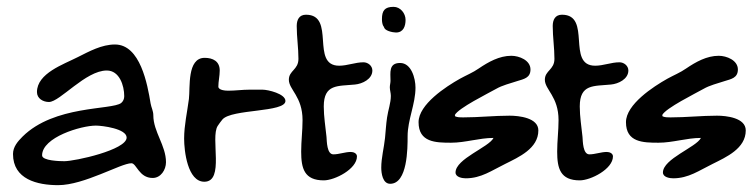

<svg xmlns="http://www.w3.org/2000/svg" viewBox="-20 -657 2199 561"><path d="M18 -207C18 -133 89 -116 150 -116C226 -116 333 -180 364 -180C379 -180 386 -137 426 -137C450 -137 465 -161 465 -183C465 -232 428 -272 428 -320C428 -333 422 -343 420 -355C411 -410 390 -527 316 -527C277 -527 241 -507 207 -490C166 -469 88 -443 88 -388C88 -369 106 -359 123 -359C155 -359 230 -451 292 -451C329 -451 343 -407 343 -376C343 -368 340 -361 334 -356C306 -335 139 -350 46 -258C32 -244 18 -228 18 -207ZM103 -203C103 -256 217 -290 260 -290C279 -290 350 -281 350 -255C350 -219 199 -186 168 -186C156 -186 103 -187 103 -203Z M814 -362C814 -383 763 -395 747 -395H709C688 -395 668 -392 647 -392C640 -392 618 -393 618 -404C618 -419 622 -435 622 -451C622 -478 602 -488 578 -488C526 -488 536 -401 532 -368C527 -329 518 -291 518 -252C518 -216 528 -126 577 -126C637 -126 594 -254 616 -289C620 -295 625 -302 630 -308C657 -339 814 -328 814 -362Z M926 -130C958 -130 1023 -163 1023 -200C1023 -209 1013 -213 1005 -213C988 -213 971 -206 954 -206C935 -206 935 -244 934 -257C931 -287 926 -316 926 -346C926 -412 967 -405 1017 -410C1039 -412 1068 -426 1068 -451C1068 -465 1055 -475 1042 -475C1018 -475 995 -465 971 -465C886 -465 962 -614 874 -614C854 -614 847 -599 847 -581C847 -549 852 -517 852 -485C852 -453 824 -451 824 -424C824 -395 864 -375 864 -306C864 -275 860 -245 860 -214C860 -165 869 -130 926 -130Z M1137 -562C1159 -562 1165 -581 1165 -599C1165 -618 1150 -637 1130 -637C1104 -637 1096 -626 1096 -601C1096 -594 1097 -585 1101 -579H1102C1102 -567 1128 -562 1137 -562ZM1094 -167C1094 -151 1098 -120 1120 -120C1171 -120 1171 -224 1171 -259C1171 -307 1194 -353 1194 -401C1194 -428 1182 -473 1149 -473C1115 -473 1121 -444 1121 -421C1121 -415 1119 -408 1119 -402C1119 -394 1122 -385 1122 -377C1122 -356 1114 -335 1111 -314C1108 -294 1107 -274 1105 -254C1102 -225 1094 -196 1094 -167Z M1310 -317 1309 -321C1319 -341 1406 -384 1429 -397C1448 -408 1470 -413 1491 -420C1510 -426 1530 -429 1530 -454C1530 -481 1497 -494 1474 -494C1439 -494 1407 -476 1379 -457C1362 -445 1342 -437 1324 -427C1283 -404 1203 -352 1203 -300C1203 -241 1253 -240 1298 -240C1340 -240 1380 -254 1422 -254C1409 -227 1311 -193 1311 -153C1311 -139 1331 -136 1341 -136C1386 -136 1417 -159 1456 -178C1496 -198 1553 -223 1553 -276C1553 -313 1496 -319 1469 -319C1424 -319 1379 -314 1333 -314C1325 -314 1317 -314 1310 -317Z M1674 -130C1706 -130 1771 -163 1771 -200C1771 -209 1761 -213 1753 -213C1736 -213 1719 -206 1702 -206C1683 -206 1683 -244 1682 -257C1679 -287 1674 -316 1674 -346C1674 -412 1715 -405 1765 -410C1787 -412 1816 -426 1816 -451C1816 -465 1803 -475 1790 -475C1766 -475 1743 -465 1719 -465C1634 -465 1710 -614 1622 -614C1602 -614 1595 -599 1595 -581C1595 -549 1600 -517 1600 -485C1600 -453 1572 -451 1572 -424C1572 -395 1612 -375 1612 -306C1612 -275 1608 -245 1608 -214C1608 -165 1617 -130 1674 -130Z M1916 -317 1915 -321C1925 -341 2012 -384 2035 -397C2054 -408 2076 -413 2097 -420C2116 -426 2136 -429 2136 -454C2136 -481 2103 -494 2080 -494C2045 -494 2013 -476 1985 -457C1968 -445 1948 -437 1930 -427C1889 -404 1809 -352 1809 -300C1809 -241 1859 -240 1904 -240C1946 -240 1986 -254 2028 -254C2015 -227 1917 -193 1917 -153C1917 -139 1937 -136 1947 -136C1992 -136 2023 -159 2062 -178C2102 -198 2159 -223 2159 -276C2159 -313 2102 -319 2075 -319C2030 -319 1985 -314 1939 -314C1931 -314 1923 -314 1916 -317Z"/></svg>

Font: ChillLongCangKaiShu Medium
Style: Regular
Weight: 500
Version: Version 3.500;Glyphs 3.1.1 (3135)